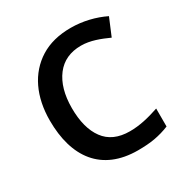

<svg xmlns="http://www.w3.org/2000/svg" viewBox="-168 -861 972 1008"><g transform="rotate(-30 317.5 -357.0)"><path d="M397 -616.2C453.1 -616.2 507.3 -594.7 558.1 -571.8L602.1 -676.8C541 -706.5 469.2 -724.1 397 -724.1C324.2 -724.1 263.2 -708.5 212.9 -677.2C112.3 -614.3 59.1 -501 59.1 -356.9C59.1 -135.3 162.6 9.8 382.8 9.8C421.4 9.8 455.6 7.3 485.4 2C515.1 -3.4 544.4 -11.7 574.2 -23.9V-132.8C511.2 -111.8 456.1 -98.1 396 -98.1C326.7 -98.1 275.4 -121.1 242.2 -166.5C208.5 -211.9 191.9 -275.4 191.9 -356C191.9 -436 210 -499.5 245.6 -546.4C281.2 -592.8 331.5 -616.2 397 -616.2Z"/></g></svg>

Font: Noto Reveo Sans
Style: Regular
Weight: 600
Designer: Monotype Design Team
Foundry: Monotype Imaging Inc.
Version: Version 2.007